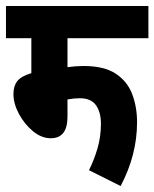

<svg xmlns="http://www.w3.org/2000/svg" viewBox="-20 -642 517 643"><path d="M206 -514V-417Q234 -421 260 -421Q329 -421 368 -395Q407 -369 423 -326Q439 -283 439 -233Q439 -123 384 -19L278 -72Q295 -106 306.5 -145Q318 -184 318 -228Q318 -266 301.5 -289.5Q285 -313 247 -313Q227 -313 206 -309V-251Q206 -179 150 -179Q119 -179 90.5 -202.5Q62 -226 43.5 -260.5Q25 -295 25 -327Q25 -354 38 -370.5Q51 -387 85 -397V-514H0V-622H477V-514Z"/></svg>

Font: Noto Sans ExtraCondensed
Style: Bold
Weight: 700
Width: 2
Designer: Monotype Design Team
Foundry: Monotype Imaging Inc.
Version: Version 2.013; ttfautohint (v1.8.4.7-5d5b)